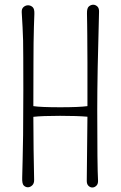

<svg xmlns="http://www.w3.org/2000/svg" viewBox="-20 -812 523 832"><path d="M358.9 -543 358.4 -620.1Q358.4 -638.7 358.2 -659.9Q357.9 -681.2 357.7 -705.8Q357.4 -730.5 356.9 -753.7Q356.4 -776.9 365.2 -784.2Q374 -791.5 383.8 -791.5Q393.6 -791.5 401.6 -784.2Q409.7 -776.9 409.2 -761.2Q401.4 -490.2 401.4 -336.4Q401.4 -88.9 404.8 -30.8Q405.8 -15.1 397.7 -7.3Q389.6 0.5 380.1 0.5Q370.6 0.5 363 -7.1Q355.5 -14.6 356 -30.3Q357.9 -190.9 358.9 -306.2Q315.4 -310.1 240.2 -310.1Q162.1 -310.1 124.5 -305.7Q125 -158.2 127.9 -33.2Q128.4 -17.1 119.6 -8.8Q110.8 -0.5 100.8 -0.5Q90.8 -0.5 83 -8.1Q75.2 -15.6 76.2 -42.5Q77.1 -69.3 78.1 -119.6Q79.1 -169.9 80.1 -226.6Q81.1 -321.8 81.1 -421.4Q81.1 -521 80.8 -561.8Q80.6 -602.5 80.1 -636.2Q78.6 -689 74.2 -758.3Q73.2 -773.9 82 -781.5Q90.8 -789.1 101.6 -789.1Q112.3 -789.1 121.1 -781.5Q129.9 -773.9 128.9 -751.2Q127.9 -728.5 127 -696.3Q126 -664.1 125.5 -625.2Q125 -586.4 125 -539.1Q124.5 -494.6 124.5 -352.1Q156.7 -347.2 241.2 -347.2Q322.3 -347.2 358.9 -352.1Q358.9 -370.6 358.9 -387.7Z"/></svg>

Font: Pompiere 
Style: Regular
Weight: 400
Designer: Karolina Lach
Foundry: Sorkin Type Co.
Version: Version 1.002